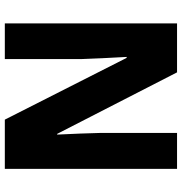

<svg xmlns="http://www.w3.org/2000/svg" viewBox="1 -821 754 796"><g transform="rotate(90 378.0 -423.0)"><path d="M680 -66V-780H531V-466C532 -411 535 -349 538 -283H535L280 -780H77V-66H225V-381C223 -437 220 -503 216 -571H220L476 -66Z"/></g></svg>

Font: Noto Sans Malayalam UI SemiCondensed ExtraBold
Style: Regular
Weight: 800
Width: 4
Designer: Jelle Bosma - Monotype Design Team
Foundry: Monotype Imaging Inc.
Version: Version 2.104